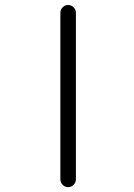

<svg xmlns="http://www.w3.org/2000/svg" viewBox="-20 -774 540 772"><path d="M222.7 -52.7V-722.7Q222.7 -735.4 231.9 -744.6Q241.2 -753.9 253.9 -753.9Q266.6 -753.9 275.9 -744.6Q285.2 -735.4 285.2 -722.7V-52.7Q285.2 -40 275.9 -30.8Q266.6 -21.5 253.9 -21.5Q241.2 -21.5 231.9 -30.8Q222.7 -40 222.7 -52.7Z"/></svg>

Font: Rounded-L Mgen+ 1mn light
Style: Regular
Weight: 200
Designer: [Source Han Sans]
Ryoko NISHIZUKA  (kana & ideographs); Paul D. Hunt (Latin, Greek & Cyrillic); Wenlong ZHANG  (bopomofo
Version: Version 1.059.20150602